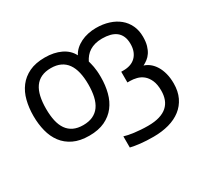

<svg xmlns="http://www.w3.org/2000/svg" viewBox="-151 -735 1215 1151"><g transform="rotate(-30 457.0 -160.0)"><path d="M130.9 -259.3Q130.9 -212.4 138.9 -175.8Q147 -139.2 164.6 -114Q182.1 -88.9 209.7 -75.7Q237.3 -62.5 276.4 -62.5Q315.4 -62.5 343.5 -75.7Q371.6 -88.9 389.4 -114Q407.2 -139.2 415.5 -175.8Q423.8 -212.4 423.8 -259.3Q423.8 -306.2 415.3 -342.8Q406.7 -379.4 388.9 -404.5Q371.1 -429.7 343.3 -442.9Q315.4 -456.1 277.3 -456.1Q238.3 -456.1 210.4 -442.9Q182.6 -429.7 165 -404.5Q147.5 -379.4 139.2 -342.8Q130.9 -306.2 130.9 -259.3ZM870.1 -8.8Q870.1 45.9 850.6 86.7Q831.1 127.4 796.1 154.5Q761.2 181.6 712.6 195.1Q664.1 208.5 606 208.5Q555.7 208.5 516.6 204.1Q477.5 199.7 449.7 192.9V115.7Q461.4 119.6 478.3 123Q495.1 126.5 515.9 129.2Q536.6 131.8 560.5 133.5Q584.5 135.3 610.4 135.3Q656.7 135.3 689.7 125.2Q722.7 115.2 743.4 96.4Q764.2 77.6 773.9 51.3Q783.7 24.9 783.7 -8.3Q783.7 -52.2 771 -80.3Q758.3 -108.4 738.8 -124.3Q719.2 -140.1 695.6 -146Q671.9 -151.9 650.4 -151.9H632.3V-226.1H648.9Q673.8 -226.1 694.8 -233.2Q715.8 -240.2 731.2 -254.9Q746.6 -269.5 755.4 -291.5Q764.2 -313.5 764.2 -343.3Q764.2 -374 754.6 -395.5Q745.1 -417 727.8 -430.4Q710.4 -443.8 686 -450Q661.6 -456.1 631.8 -456.1Q604.5 -456.1 582.8 -450.2Q561 -444.3 544.4 -433.8Q527.8 -423.3 515.6 -408.7Q503.4 -394 494.6 -376.5Q497.1 -366.7 499.8 -356.4Q502.4 -346.2 504.9 -332.8Q507.3 -319.3 509 -301.8Q510.7 -284.2 510.7 -259.3Q510.7 -203.1 498 -154.1Q485.4 -105 457.3 -68.4Q429.2 -31.7 384.5 -10.5Q339.8 10.7 276.4 10.7Q212.4 10.7 168.2 -10.5Q124 -31.7 96.4 -68.4Q68.8 -105 56.4 -154.1Q43.9 -203.1 43.9 -259.3Q43.9 -315.4 56.4 -364.5Q68.8 -413.6 96.7 -450.2Q124.5 -486.8 168.9 -508.1Q213.4 -529.3 277.3 -529.3Q340.3 -529.3 387.5 -506.8Q434.6 -484.4 456.5 -441.4Q466.8 -461.9 484.6 -478.3Q502.4 -494.6 525.6 -506.1Q548.8 -517.6 575.9 -523.4Q603 -529.3 631.8 -529.3Q679.2 -529.3 719.5 -516.6Q759.8 -503.9 788.8 -480Q817.9 -456.1 834.2 -421.4Q850.6 -386.7 850.6 -342.8Q850.6 -307.6 843.3 -282.5Q835.9 -257.3 824.2 -239.7Q812.5 -222.2 797.4 -210.7Q782.2 -199.2 766.6 -191.4Q787.1 -185.5 805.9 -170.7Q824.7 -155.8 839.1 -132.6Q853.5 -109.4 861.8 -78.1Q870.1 -46.9 870.1 -8.8Z"/></g></svg>

Font: Arian AMU
Style: Regular
Weight: 400
Designer: Ruben Hakobyan (Tarumian)
Foundry: Ruben Hakobyan (Tarumian)
Version: Version 4.003